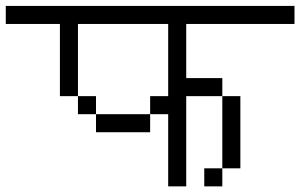

<svg xmlns="http://www.w3.org/2000/svg" viewBox="-20 -708 1040 665"><path d="M1000 -625H625V-437.5H750V-375H625V-62.5H562.5V-312.5H500V-375H562.5V-625H250V-375H187.5V-625H0V-687.5H1000ZM250 -375H312.5V-312.5H250ZM312.5 -312.5H500V-250H312.5ZM687.5 -125H750V-62.5H687.5ZM750 -375H812.5V-125H750Z"/></svg>

Font: 寒蝉点阵体 16px
Style: Regular
Weight: 400
Designer: Designed by Warren2060
Foundry: ChillType
Version: Version 1.000